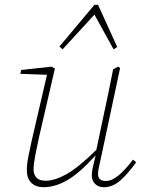

<svg xmlns="http://www.w3.org/2000/svg" viewBox="-20 -769 595 801"><path d="M162 12Q130 12 111 -6Q92 -24 92 -59Q92 -85 98.5 -117Q105 -149 112 -181L176 -457L65 -461L68 -477L195 -491L209 -483L142 -193Q135 -162 127.5 -123Q120 -84 120 -63Q120 -41 132 -28Q144 -15 171 -15Q209 -15 258.5 -43Q308 -71 382 -144L410 -277Q421 -327 431.5 -378Q442 -429 452 -480L473 -491L481 -485L400 -105Q397 -90 393 -73.5Q389 -57 389 -43Q389 -14 421 -14Q447 -14 474.5 -37Q502 -60 535 -103L548 -92Q516 -47 483.5 -17.5Q451 12 413 12Q391 12 377 -1.5Q363 -15 363 -37Q363 -54 367.5 -72Q372 -90 379 -121Q312 -47 261 -17.5Q210 12 162 12ZM454 -563 374 -708 241 -563 228 -575 374 -749H389L469 -573Z"/></svg>

Font: Source Serif 4 SmText ExtraLight
Style: Italic
Weight: 200
Italic angle: -12°
Designer: Frank Grießhammer
Foundry: Adobe
Version: Version 4.005;hotconv 1.1.0;makeotfexe 2.6.0